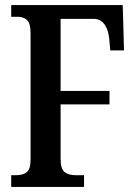

<svg xmlns="http://www.w3.org/2000/svg" viewBox="-20 -734 536 754"><path d="M24 0V-46H43Q71 -46 85.5 -58Q100 -70 100 -107V-605Q100 -643 86 -655.5Q72 -668 50 -668H24V-714H462L467 -536H413L409 -581Q406 -616 390.5 -638Q375 -660 347 -660H218V-377H410V-324H218V-110Q218 -72 233 -59Q248 -46 277 -46H310V0Z"/></svg>

Font: Noto Serif Thai ExtraCondensed SemiBold
Style: Regular
Weight: 600
Width: 2
Designer: Monotype Design Team
Foundry: Monotype Imaging Inc.
Version: Version 2.001; ttfautohint (v1.8.4.7-5d5b)